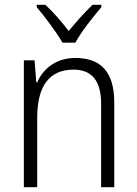

<svg xmlns="http://www.w3.org/2000/svg" viewBox="-20 -836 576 805"><path d="M242 -657H296C319 -701 371 -766 405 -806V-816H368C333 -782 300 -745 268 -706C239 -744 203 -786 170 -816H134V-806C167 -767 217 -701 242 -657ZM296 -593C215 -593 161 -548 136 -491H132L125 -583H80V-51H136V-343C136 -478 189 -544 288 -544C364 -544 404 -499 404 -400V-51H459V-407C459 -535 402 -593 296 -593Z"/></svg>

Font: Noto Sans Tamil UI SemiCondensed Light
Style: Regular
Weight: 300
Width: 4
Designer: Jelle Bosma - Monotype Design Team
Foundry: Monotype Imaging Inc.
Version: Version 2.004